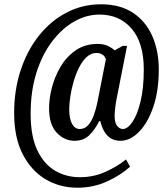

<svg xmlns="http://www.w3.org/2000/svg" viewBox="-20 -734 783 896"><path d="M342 142Q259 142 192.5 102.5Q126 63 86 -14.5Q46 -92 46 -207Q46 -314 76.5 -406.5Q107 -499 162 -568Q217 -637 291 -675.5Q365 -714 451 -714Q541 -714 601 -674Q661 -634 691 -565Q721 -496 721 -410Q721 -309 695 -234Q669 -159 628 -118Q587 -77 542 -77Q470 -77 448 -169H443Q424 -130 397 -103.5Q370 -77 328 -77Q280 -77 244.5 -115Q209 -153 209 -229Q209 -273 222 -324.5Q235 -376 262.5 -422.5Q290 -469 333 -499Q376 -529 436 -529Q464 -529 483 -520Q502 -511 515 -499L553 -520H573L523 -267Q520 -252 517.5 -230Q515 -208 515 -193Q515 -160 527 -146Q539 -132 553 -132Q576 -132 598.5 -165.5Q621 -199 636 -261Q651 -323 651 -410Q651 -534 594.5 -600Q538 -666 444 -666Q384 -666 327 -634Q270 -602 223.5 -541Q177 -480 150 -394.5Q123 -309 123 -203Q123 -98 154 -33Q185 32 237 62.5Q289 93 353 93Q417 93 473 67.5Q529 42 568 10L587 44Q544 83 480 112.5Q416 142 342 142ZM352 -132Q376 -132 392 -150.5Q408 -169 418 -197Q428 -225 434 -254L474 -457Q470 -472 457.5 -479.5Q445 -487 431 -487Q405 -487 384.5 -468Q364 -449 348.5 -418Q333 -387 323 -351.5Q313 -316 308 -282.5Q303 -249 303 -224Q303 -179 316.5 -155.5Q330 -132 352 -132Z"/></svg>

Font: Noto Serif ExtraCondensed SemiBold
Style: Italic
Weight: 600
Width: 2
Italic angle: -12°
Designer: Monotype Design Team
Foundry: Monotype Imaging Inc.
Version: Version 2.013